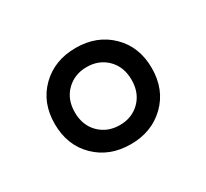

<svg xmlns="http://www.w3.org/2000/svg" viewBox="-74 -821 547 509"><g transform="rotate(-30 199.5 -567.0)"><path d="M199.5 -713.5Q264.5 -713.5 306.2 -672.5Q348 -631.5 348 -566.5Q348 -501 306 -460Q264 -419 199.5 -419Q134.5 -419 92.8 -460Q51 -501 51 -566.5Q51 -631.5 92.8 -672.5Q134.5 -713.5 199.5 -713.5ZM199.5 -477.5Q237 -477.5 261.5 -502Q286 -526.5 286 -566Q286 -606 261.5 -630.5Q237 -655 199.5 -655Q162 -655 137.2 -630.5Q112.5 -606 112.5 -566.5Q112.5 -526.5 137.2 -502Q162 -477.5 199.5 -477.5Z"/></g></svg>

Font: Newsreader 7pt
Style: Regular
Weight: 400
Designer: Hugues Gentile
Foundry: Production Type
Version: Version 1.003